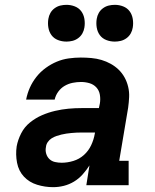

<svg xmlns="http://www.w3.org/2000/svg" viewBox="-20 -766 640 794"><path d="M200 8Q166 8 133.5 -2Q101 -12 79 -35.5Q57 -59 50.5 -93Q44 -127 49 -161Q54 -188 67.5 -214.5Q81 -241 104 -259.5Q127 -278 153.5 -289.5Q180 -301 208 -307.5Q236 -314 263 -316.5Q290 -319 318 -319H389L393 -338Q396 -356 393 -374Q390 -392 378.5 -404.5Q367 -417 350 -422Q333 -427 315 -427Q298 -427 280.5 -423.5Q263 -420 247.5 -411Q232 -402 221 -387Q210 -372 206 -354H88Q93 -380 103.5 -403.5Q114 -427 130.5 -448Q147 -469 169 -485Q191 -501 215 -511Q239 -521 264.5 -524.5Q290 -528 314 -528Q336 -528 358 -526Q380 -524 400 -518Q420 -512 438 -502Q456 -492 470.5 -478Q485 -464 495 -446Q505 -428 510 -407Q515 -386 514 -364.5Q513 -343 510 -321L473 -101H512V0H337L350 -82Q338 -63 322 -45Q306 -27 286 -15Q266 -3 244 2.5Q222 8 200 8ZM235 -93Q259 -93 283.5 -100.5Q308 -108 327 -125Q346 -142 357 -165.5Q368 -189 372 -213L373 -218H318Q307 -218 296.5 -217.5Q286 -217 275.5 -216Q265 -215 254.5 -213.5Q244 -212 234 -209.5Q224 -207 213.5 -203.5Q203 -200 193.5 -194Q184 -188 177.5 -178.5Q171 -169 170 -158Q167 -144 171 -130.5Q175 -117 184.5 -108Q194 -99 207.5 -96Q221 -93 235 -93ZM455 -594Q436 -594 419.5 -600.5Q403 -607 393 -620.5Q383 -634 380 -652Q377 -670 380 -688Q382 -701 388.5 -712.5Q395 -724 406 -732Q417 -740 429.5 -743Q442 -746 455 -746Q473 -746 489.5 -739.5Q506 -733 516 -719.5Q526 -706 529 -688Q532 -670 529 -652Q527 -639 520.5 -627.5Q514 -616 503 -608Q492 -600 479.5 -597Q467 -594 455 -594ZM255 -594Q236 -594 219.5 -600.5Q203 -607 193 -620.5Q183 -634 180 -652Q177 -670 180 -688Q182 -701 188.5 -712.5Q195 -724 206 -732Q217 -740 229.5 -743Q242 -746 255 -746Q273 -746 289.5 -739.5Q306 -733 316 -719.5Q326 -706 329 -688Q332 -670 329 -652Q327 -639 320.5 -627.5Q314 -616 303 -608Q292 -600 279.5 -597Q267 -594 255 -594Z"/></svg>

Font: Iosevka Etoile Oblique
Style: Bold
Weight: 700
Italic angle: -9°
Designer: Belleve Invis
Foundry: Belleve Invis
Version: Version 15.5.2; ttfautohint (v1.8.4)